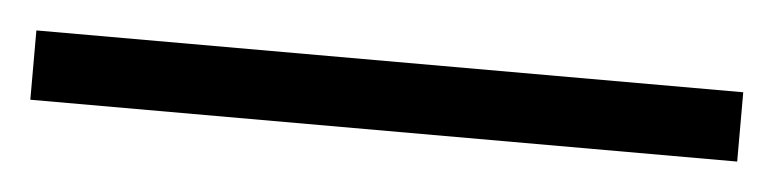

<svg xmlns="http://www.w3.org/2000/svg" viewBox="-28 31 556 138"><g transform="rotate(5 250.0 100.0)"><path d="M505 125V75H-5V125Z"/></g></svg>

Font: Logix
Style: Regular
Weight: 400
Designer: Michael Lee Finney
Version: Version 1.06